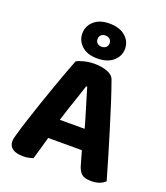

<svg xmlns="http://www.w3.org/2000/svg" viewBox="-155 -961 929 1077"><g transform="rotate(20 309.5 -423.0)"><path d="M315 -480H309Q299 -448 285.5 -409Q272 -370 258 -327.5Q244 -285 231 -243L213 -153Q207 -134 201.5 -113Q196 -92 190 -72Q184 -52 179 -34Q174 -16 169 0Q158 3 144 6.5Q130 10 111 10Q69 10 47 -5Q25 -20 25 -49Q25 -61 28.5 -74Q32 -87 37 -104Q46 -137 62.5 -187Q79 -237 98.5 -295.5Q118 -354 138.5 -411Q159 -468 176.5 -516Q194 -564 205 -591Q219 -600 249.5 -607.5Q280 -615 310 -615Q353 -615 387 -602.5Q421 -590 430 -563Q449 -510 471.5 -440.5Q494 -371 517 -295Q540 -219 561.5 -147.5Q583 -76 599 -19Q588 -7 567 1.5Q546 10 517 10Q476 10 459 -5Q442 -20 433 -50L401 -162L384 -247Q372 -292 359 -334Q346 -376 335 -413.5Q324 -451 315 -480ZM146 -135 205 -253H439L459 -135ZM187 -752Q187 -796 220.5 -826Q254 -856 312 -856Q373 -856 407.5 -826Q442 -796 442 -752Q442 -708 407.5 -678Q373 -648 312 -648Q254 -648 220.5 -678Q187 -708 187 -752ZM278 -751Q278 -736 288 -727Q298 -718 313 -718Q329 -718 339.5 -727Q350 -736 350 -752Q350 -767 339.5 -776Q329 -785 313 -785Q298 -785 288 -776Q278 -767 278 -751Z"/></g></svg>

Font: Baloo Bhaijaan 2
Style: Bold
Weight: 700
Designer: Sanskriti Dholi, Noopur Datye and Ek Type
Foundry: Ek Type
Version: Version 1.701